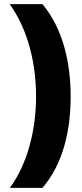

<svg xmlns="http://www.w3.org/2000/svg" viewBox="-20 -754 399 932"><path d="M323 -284C323 -447 287 -613 186 -734H27C117 -609 155 -443 155 -285C155 -130 117 36 28 158H186C287 41 323 -123 323 -284Z"/></svg>

Font: Noto Sans Lao Looped Black
Style: Regular
Weight: 900
Designer: Mark Frömberg, Ben Mitchell
Foundry: The Fontpad Ltd
Version: Version 1.002